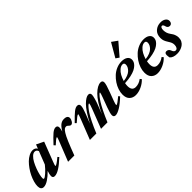

<svg xmlns="http://www.w3.org/2000/svg" viewBox="91 -1643 2569 2569"><g transform="rotate(-45 1375.0 -358.5)"><path d="M22 10.3Q-32.2 10.3 -32.2 -58.6Q-32.2 -92.8 -20 -135.5Q-7.8 -178.2 12.7 -220.9Q33.2 -263.7 62 -304.4Q90.8 -345.2 122.6 -376.5Q154.3 -407.7 190.9 -426.8Q227.5 -445.8 261.2 -445.8Q307.1 -445.8 327.1 -409.2L349.6 -467.3L453.1 -417L349.1 -146.5Q328.6 -93.8 328.6 -83Q328.6 -79.1 332 -79.1Q352.5 -79.1 433.6 -147L450.7 -127.9Q304.7 10.7 228.5 10.7Q191.9 10.7 191.9 -27.3Q191.9 -55.2 209.5 -106.9Q158.7 -54.2 108.9 -22Q59.1 10.3 22 10.3ZM90.8 -85.9Q90.8 -67.9 102.5 -67.9Q117.7 -67.9 160.2 -105.2Q202.6 -142.6 242.7 -193.4L314 -376.5Q300.3 -412.6 267.6 -412.6Q241.2 -412.6 213.6 -386.5Q186 -360.4 164.8 -320.6Q143.6 -280.8 126.5 -235.8Q109.4 -190.9 100.1 -150.6Q90.8 -110.4 90.8 -85.9Z M488.8 0 594.7 -267.6Q617.7 -325.7 617.7 -335Q617.7 -338.9 614.3 -338.9Q598.6 -338.9 527.8 -272L507.3 -293.9Q586.9 -380.4 626 -412.6Q665 -444.8 695.3 -444.8Q731.9 -444.8 731.9 -405.3Q731.9 -380.9 719.7 -339.8Q739.7 -373.5 757.6 -394.8Q775.4 -416 792.2 -426.8Q809.1 -437.5 824 -441.2Q838.9 -444.8 858.4 -444.8Q888.2 -444.8 904.8 -431.9Q921.4 -418.9 921.4 -397.9Q921.4 -372.6 904.3 -345.7Q887.2 -318.8 865.7 -318.8Q856.9 -318.8 845.2 -326.9Q833.5 -335 827.1 -342.8Q818.4 -353.5 802.7 -353.5Q785.2 -353.5 771.5 -343.5Q757.8 -333.5 735.8 -299.1Q713.9 -264.6 683.1 -192.1Q652.3 -119.6 607.4 0Z M901.9 0 1011.2 -279.3Q1035.2 -339.8 1035.2 -350.6Q1035.2 -354.5 1031.2 -354.5Q1013.2 -354.5 936.5 -284.2L917 -302.7Q994.6 -382.3 1033.9 -413.6Q1073.2 -444.8 1103.5 -444.8Q1141.6 -444.8 1141.6 -407.2Q1141.6 -370.6 1110.8 -292L1056.6 -152.8Q1094.7 -229.5 1133.8 -288.1Q1172.9 -346.7 1205.8 -379.6Q1238.8 -412.6 1265.9 -428.7Q1293 -444.8 1314 -444.8Q1349.6 -444.8 1349.6 -407.2Q1349.6 -387.7 1336.7 -341.3Q1323.7 -294.9 1310.1 -260.3L1258.3 -128.9Q1294.9 -209.5 1334.5 -271.2Q1374 -333 1411.4 -370.1Q1448.7 -407.2 1482.7 -426Q1516.6 -444.8 1546.9 -444.8Q1583.5 -444.8 1583.5 -407.2Q1583.5 -372.1 1541 -260.3L1498.5 -146.5Q1480.5 -98.1 1480.5 -83Q1480.5 -78.6 1483.9 -78.6Q1502.9 -78.6 1584 -147L1600.6 -126.5Q1525.9 -55.7 1469.5 -22.2Q1413.1 11.2 1380.4 11.2Q1343.3 11.2 1343.3 -26.9Q1343.3 -59.1 1374 -143.6L1424.3 -278.8Q1446.3 -338.4 1446.3 -350.6Q1446.3 -354.5 1442.9 -354.5Q1439.5 -354.5 1430.7 -347.7Q1421.9 -340.8 1403.1 -317.6Q1384.3 -294.4 1361.3 -258.1Q1338.4 -221.7 1304.4 -154.1Q1270.5 -86.4 1234.4 0H1112.3L1218.8 -276.9Q1240.7 -335 1240.7 -350.6Q1240.7 -354.5 1237.8 -354.5Q1233.9 -354.5 1225.1 -348.9Q1216.3 -343.3 1196.8 -321.3Q1177.2 -299.3 1154.1 -263.9Q1130.9 -228.5 1095.9 -159.4Q1061 -90.3 1023.9 0Z M1961.9 -498 1915 -530.8 2029.3 -728 2109.9 -670.4ZM1762.7 11.2Q1709 11.2 1674.1 -21.7Q1639.2 -54.7 1639.2 -120.6Q1639.2 -162.1 1654.1 -207.5Q1668.9 -252.9 1697 -294.9Q1725.1 -336.9 1761.7 -370.6Q1798.3 -404.3 1846.2 -424.6Q1894 -444.8 1943.8 -444.8Q1998 -444.8 2029.3 -422.6Q2060.5 -400.4 2060.5 -361.8Q2060.5 -341.8 2052.2 -322.5Q2043.9 -303.2 2022.9 -282.7Q2002 -262.2 1970.2 -246.3Q1938.5 -230.5 1887.2 -219Q1835.9 -207.5 1772 -204.6Q1766.6 -176.3 1766.6 -153.3Q1766.6 -65.9 1837.9 -65.9Q1897.9 -65.9 1950.2 -106.4L1968.8 -84.5Q1929.7 -41.5 1872.8 -15.1Q1815.9 11.2 1762.7 11.2ZM1779.8 -237.3Q1824.7 -241.7 1860.1 -256.1Q1895.5 -270.5 1915.5 -290.3Q1935.5 -310.1 1945.6 -330.8Q1955.6 -351.6 1955.6 -372.1Q1955.6 -406.7 1924.3 -406.7Q1893.1 -406.7 1863.3 -381.3Q1833.5 -356 1813 -318.6Q1792.5 -281.2 1779.8 -237.3Z M2177.2 11.2Q2123.5 11.2 2088.6 -21.7Q2053.7 -54.7 2053.7 -120.6Q2053.7 -162.1 2068.6 -207.5Q2083.5 -252.9 2111.6 -294.9Q2139.6 -336.9 2176.3 -370.6Q2212.9 -404.3 2260.7 -424.6Q2308.6 -444.8 2358.4 -444.8Q2412.6 -444.8 2443.8 -422.6Q2475.1 -400.4 2475.1 -361.8Q2475.1 -341.8 2466.8 -322.5Q2458.5 -303.2 2437.5 -282.7Q2416.5 -262.2 2384.8 -246.3Q2353 -230.5 2301.8 -219Q2250.5 -207.5 2186.5 -204.6Q2181.2 -176.3 2181.2 -153.3Q2181.2 -65.9 2252.4 -65.9Q2312.5 -65.9 2364.7 -106.4L2383.3 -84.5Q2344.2 -41.5 2287.4 -15.1Q2230.5 11.2 2177.2 11.2ZM2194.3 -237.3Q2239.3 -241.7 2274.7 -256.1Q2310.1 -270.5 2330.1 -290.3Q2350.1 -310.1 2360.1 -330.8Q2370.1 -351.6 2370.1 -372.1Q2370.1 -406.7 2338.9 -406.7Q2307.6 -406.7 2277.8 -381.3Q2248 -356 2227.5 -318.6Q2207 -281.2 2194.3 -237.3Z M2543.9 11.2Q2469.2 11.2 2436.5 -27.3Q2430.7 -56.6 2430.7 -74.7Q2430.7 -116.7 2465.3 -116.7Q2482.9 -116.7 2496.8 -106Q2510.7 -95.2 2516.6 -78.1Q2531.7 -34.2 2560.5 -34.2Q2581.1 -34.2 2592.3 -52.7Q2603.5 -71.3 2603.5 -100.1Q2603.5 -124 2595.7 -143.1Q2587.9 -162.1 2570.3 -189Q2551.8 -217.3 2542.5 -241.7Q2533.2 -266.1 2533.2 -297.9Q2533.2 -367.7 2576.7 -406.2Q2620.1 -444.8 2682.6 -444.8Q2725.6 -444.8 2753.9 -425Q2782.2 -405.3 2782.2 -372.6Q2782.2 -350.1 2769.8 -335.7Q2757.3 -321.3 2738.8 -321.3Q2717.8 -321.3 2705.8 -334Q2693.8 -346.7 2690.9 -363.8Q2688.5 -376.5 2680.9 -387.9Q2673.3 -399.4 2661.6 -399.4Q2649.4 -399.4 2641.6 -385Q2633.8 -370.6 2633.8 -344.7Q2633.8 -289.6 2664.6 -246.6Q2680.2 -224.6 2688.5 -211.2Q2696.8 -197.8 2704.3 -174.8Q2711.9 -151.9 2711.9 -127.9Q2711.9 -93.3 2697.3 -65.9Q2682.6 -38.6 2658.2 -22.2Q2633.8 -5.9 2604.7 2.7Q2575.7 11.2 2543.9 11.2Z"/></g></svg>

Font: Elstob Grade
Style: Italic
Weight: 400
Italic angle: -20°
Designer: Peter S. Baker
Version: Version 1.015